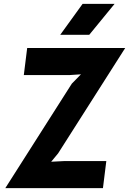

<svg xmlns="http://www.w3.org/2000/svg" viewBox="-20 -976 670 996"><path d="M7.5 0 352.5 -542 400 -590.5 339.5 -586.5H103.5L121 -727H629.5L281.5 -180.5L245.5 -137L314.5 -140.5H531.5L514 0ZM443 -795.5H292.5L408.5 -956H574.5Z"/></svg>

Font: Spline Sans Mono
Style: Italic
Weight: 400
Italic angle: -4°
Monospace: yes
Designer: Eben Sorkin, Mirko Velimirovic
Foundry: Sorkin Type
Version: Version 1.004